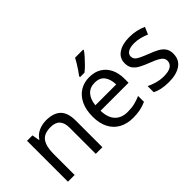

<svg xmlns="http://www.w3.org/2000/svg" viewBox="-59 -1268 1780 1780"><g transform="rotate(-45 830.5 -378.0)"><path d="M343 -546Q439 -546 488 -499.5Q537 -453 537 -349V0H450V-343Q450 -472 330 -472Q241 -472 207 -422Q173 -372 173 -278V0H85V-536H156L169 -463H174Q200 -505 246 -525.5Q292 -546 343 -546Z M910 -546Q979 -546 1028.5 -516Q1078 -486 1104.5 -431.5Q1131 -377 1131 -304V-251H764Q766 -160 810.5 -112.5Q855 -65 935 -65Q986 -65 1025.5 -74.5Q1065 -84 1107 -102V-25Q1066 -7 1026 1.5Q986 10 931 10Q855 10 796.5 -21Q738 -52 705.5 -113.5Q673 -175 673 -264Q673 -352 702.5 -415Q732 -478 785.5 -512Q839 -546 910 -546ZM909 -474Q846 -474 809.5 -433.5Q773 -393 766 -321H1039Q1038 -389 1007 -431.5Q976 -474 909 -474ZM1051 -756Q1039 -738 1014 -709.5Q989 -681 960.5 -652.5Q932 -624 908 -606H850V-618Q865 -637 882.5 -663Q900 -689 917 -716.5Q934 -744 945 -766H1051Z M1616 -148Q1616 -70 1558 -30Q1500 10 1402 10Q1346 10 1305.5 1Q1265 -8 1234 -24V-104Q1266 -88 1311.5 -74.5Q1357 -61 1404 -61Q1471 -61 1501 -82.5Q1531 -104 1531 -140Q1531 -160 1520 -176Q1509 -192 1480.5 -208Q1452 -224 1399 -244Q1347 -264 1310 -284Q1273 -304 1253 -332Q1233 -360 1233 -404Q1233 -472 1288.5 -509Q1344 -546 1434 -546Q1483 -546 1525.5 -536.5Q1568 -527 1605 -510L1575 -440Q1541 -454 1504 -464Q1467 -474 1428 -474Q1374 -474 1345.5 -456.5Q1317 -439 1317 -409Q1317 -387 1330 -371.5Q1343 -356 1373.5 -341.5Q1404 -327 1455 -307Q1506 -288 1542 -268Q1578 -248 1597 -219.5Q1616 -191 1616 -148Z"/></g></svg>

Font: Noto Sans Old Persian
Style: Regular
Weight: 400
Designer: Monotype Design Team
Foundry: Monotype Imaging Inc.
Version: Version 2.001; ttfautohint (v1.8.4.7-5d5b)